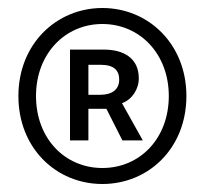

<svg xmlns="http://www.w3.org/2000/svg" viewBox="-20 -817 513 480"><path d="M236 -357C351 -357 446 -446 446 -577C446 -707 351 -797 236 -797C121 -797 26 -707 26 -577C26 -446 121 -357 236 -357ZM236 -397C142 -397 70 -471 70 -577C70 -682 142 -757 236 -757C330 -757 402 -682 402 -577C402 -471 330 -397 236 -397ZM155 -466H201V-545H246L286 -466H337L285 -559C310 -568 327 -594 327 -621C327 -674 286 -693 240 -693H155ZM201 -580V-655H232C266 -655 278 -640 278 -618C278 -593 260 -580 230 -580Z"/></svg>

Font: Noto Sans CJK SC Regular
Style: Regular
Weight: 400
Designer: Ryoko NISHIZUKA (kana & ideographs); Paul D. Hunt (Latin, Greek & Cyrillic); Wenlong ZHANG (bopomofo); Sandoll Communica
Foundry: Adobe Systems Incorporated
Version: Version 1.004;PS 1.004;hotconv 1.0.82;makeotf.lib2.5.63406